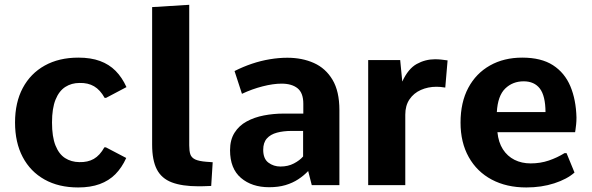

<svg xmlns="http://www.w3.org/2000/svg" viewBox="-20 -782 2502 811"><path d="M310.1 9.8Q228 9.8 168.2 -23.7Q108.4 -57.1 75.9 -118.7Q43.5 -180.2 43.5 -264.6Q43.5 -349.1 76.2 -410.4Q108.9 -471.7 168.9 -505.1Q229 -538.6 311 -538.6Q363.8 -538.6 402.3 -524.4Q440.9 -510.3 468.3 -482.7Q495.6 -455.1 514.2 -414.1L428.2 -368.7H421.9Q403.3 -402.3 377.4 -417.5Q351.6 -432.6 315.9 -431.6Q282.2 -431.6 255.9 -414.8Q229.5 -397.9 214.6 -361.1Q199.7 -324.2 199.7 -264.6Q199.7 -204.1 214.4 -167.5Q229 -130.9 254.9 -114.3Q280.8 -97.7 314.9 -97.2Q350.6 -96.2 376.2 -110.8Q401.9 -125.5 420.9 -159.7H427.2L513.2 -114.7Q494.6 -73.7 467.3 -46.1Q439.9 -18.6 401.1 -4.4Q362.3 9.8 310.1 9.8Z M818.8 4.9Q749 4.9 705.6 -11.7Q662.1 -28.3 642.3 -66.9Q622.6 -105.5 622.6 -170.9V-752L779.3 -761.7V-168Q779.3 -144.5 783.9 -130.4Q788.6 -116.2 804.4 -108.6Q820.3 -101.1 852.5 -98.6Q858.9 -98.1 865.5 -97.7Q872.1 -97.2 878.4 -96.7L872.1 3.4Q851.1 4.4 839.6 4.6Q828.1 4.9 818.8 4.9Z M1116.7 8.8Q1043.9 8.8 997.8 -30.5Q951.7 -69.8 951.7 -147.5Q951.7 -191.4 970.7 -221.4Q989.7 -251.5 1022 -269Q1054.2 -286.6 1094.7 -294.4Q1135.3 -302.2 1177.7 -302.2H1261.2V-343.8Q1261.2 -389.6 1236.8 -409.2Q1212.4 -428.7 1169.4 -428.7Q1133.8 -428.7 1089.1 -417.2Q1044.4 -405.8 1002 -385.7L970.7 -481.9Q1006.3 -500 1043.9 -512.7Q1081.5 -525.4 1119.6 -531.7Q1157.7 -538.1 1193.8 -538.1Q1256.3 -538.1 1305.9 -515.9Q1355.5 -493.7 1384.5 -445.1Q1413.6 -396.5 1413.6 -316.9V0H1296.9L1281.7 -59.6Q1263.2 -40 1239.7 -24.7Q1216.3 -9.3 1186 -0.2Q1155.8 8.8 1116.7 8.8ZM1164.6 -78.6Q1196.8 -78.6 1221.4 -91.6Q1246.1 -104.5 1260.3 -121.1V-229H1212.4Q1177.2 -229 1149.9 -221.7Q1122.6 -214.4 1107.2 -197Q1091.8 -179.7 1091.8 -149.4Q1091.8 -111.3 1113.8 -95Q1135.7 -78.6 1164.6 -78.6Z M1535.2 0V-528.3H1670.4L1679.2 -437.5Q1704.1 -491.7 1740.2 -511.7Q1776.4 -531.7 1817.4 -531.7Q1831.1 -531.7 1844.2 -530.3Q1857.4 -528.8 1870.6 -526.9L1860.8 -412.1Q1850.1 -414.1 1840.3 -414.8Q1830.6 -415.5 1823.7 -415.5Q1788.1 -415.5 1757.8 -402.1Q1727.5 -388.7 1709.7 -362.3Q1691.9 -335.9 1691.9 -297.9V0Z M2203.1 9.8Q2119.6 9.8 2057.1 -23.4Q1994.6 -56.6 1960 -118.4Q1925.3 -180.2 1925.3 -264.2Q1925.3 -349.6 1958 -410.9Q1990.7 -472.2 2049.6 -505.4Q2108.4 -538.6 2186 -538.6Q2266.1 -538.6 2315.7 -506.6Q2365.2 -474.6 2389.2 -417.7Q2413.1 -360.8 2415 -285.6Q2415 -270 2413.6 -256.6Q2412.1 -243.2 2410.9 -234.4Q2409.7 -225.6 2409.2 -223.6H2081.1Q2085.4 -180.7 2104.2 -151.4Q2123 -122.1 2153.3 -106.9Q2183.6 -91.8 2221.2 -91.8Q2262.7 -91.8 2298.3 -104Q2334 -116.2 2364.7 -135.3H2373L2406.7 -53.2Q2375.5 -25.4 2321.5 -7.8Q2267.6 9.8 2203.1 9.8ZM2078.6 -308.6H2284.2Q2283.7 -377.4 2260.3 -408Q2236.8 -438.5 2191.9 -438.5Q2145.5 -438.5 2114 -408Q2082.5 -377.4 2078.6 -308.6Z"/></svg>

Font: Comme
Style: Bold
Weight: 700
Version: Version 1.000;gftools[0.9.27]